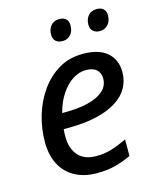

<svg xmlns="http://www.w3.org/2000/svg" viewBox="-112 -812 737 900"><g transform="rotate(-15 256.5 -362.0)"><path d="M247.1 9.8Q186 9.8 141.4 -14.2Q96.7 -38.1 72.3 -83.7Q47.9 -129.4 47.9 -194.3Q47.9 -260.3 66.9 -323.2Q85.9 -386.2 122.1 -437Q158.2 -487.8 209.5 -517.8Q260.7 -547.9 325.7 -547.9Q403.8 -547.9 443.8 -512.7Q483.9 -477.5 483.9 -418Q483.9 -377 465.1 -342.5Q446.3 -308.1 407.2 -283Q368.2 -257.8 309.1 -243.9Q250 -230 168.9 -230H148.9Q147.9 -222.2 147.5 -212.9Q147 -203.6 147 -195.3Q147 -136.2 176.8 -102.3Q206.5 -68.4 265.1 -68.4Q304.7 -68.4 339.4 -79.1Q374 -89.8 414.1 -108.9V-28.8Q376 -11.2 337.4 -0.7Q298.8 9.8 247.1 9.8ZM161.6 -304.7H176.3Q237.3 -304.7 285.2 -315.9Q333 -327.1 361.1 -351.1Q389.2 -375 389.2 -412.1Q389.2 -438.5 371.8 -454.6Q354.5 -470.7 319.8 -470.7Q287.6 -470.7 256.3 -450.9Q225.1 -431.2 200 -393.8Q174.8 -356.4 161.6 -304.7ZM432.1 -629.9Q412.6 -629.9 399.9 -640.6Q387.2 -651.4 387.2 -672.9Q387.2 -698.7 401.6 -716.3Q416 -733.9 443.8 -733.9Q464.4 -733.9 475.8 -723.1Q487.3 -712.4 487.3 -692.4Q487.3 -663.6 471.4 -646.7Q455.6 -629.9 432.1 -629.9ZM251.5 -629.9Q231.4 -629.9 218.8 -640.6Q206.1 -651.4 206.1 -672.9Q206.1 -698.7 220.5 -716.3Q234.9 -733.9 261.7 -733.9Q275.9 -733.9 285.6 -729Q295.4 -724.1 300.5 -714.8Q305.7 -705.6 305.7 -692.4Q305.7 -663.6 290.3 -646.7Q274.9 -629.9 251.5 -629.9Z"/></g></svg>

Font: Open Sans Medium
Style: Italic
Weight: 500
Italic angle: -12°
Designer: Monotype Design Team
Foundry: Monotype Imaging Inc.
Version: Version 3.000